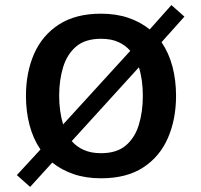

<svg xmlns="http://www.w3.org/2000/svg" viewBox="-20 -690 799 762"><path d="M711.9 -624 621.1 -522.5Q650.4 -479.5 664.6 -425.3Q678.7 -371.1 678.7 -309.6Q678.7 -216.8 646.5 -142.6Q614.3 -68.4 548.3 -25.4Q482.4 17.6 380.9 17.6Q320.3 17.6 272 1Q223.6 -15.6 187.5 -44.9L99.6 51.8L46.9 4.9L140.6 -96.7Q111.3 -139.6 97.2 -193.8Q83 -248 83 -309.6Q83 -402.3 115.2 -476.1Q147.5 -549.8 213.9 -592.8Q280.3 -635.7 380.9 -635.7Q441.4 -635.7 489.7 -619.1Q538.1 -602.5 574.2 -573.2L660.2 -669.9ZM497.1 -488.3Q477.5 -510.7 449.2 -523.4Q420.9 -536.1 380.9 -536.1Q318.4 -536.1 282.2 -505.4Q246.1 -474.6 230.5 -423.3Q214.8 -372.1 214.8 -309.6Q214.8 -279.3 218.8 -250.5Q222.7 -221.7 230.5 -196.3ZM546.9 -309.6Q546.9 -340.8 543 -369.6Q539.1 -398.4 531.2 -422.9L264.6 -129.9Q284.2 -107.4 313 -94.7Q341.8 -82 380.9 -82Q443.4 -82 479.5 -112.8Q515.6 -143.6 531.2 -195.3Q546.9 -247.1 546.9 -309.6Z"/></svg>

Font: Namkio Khamti Book
Style: Bold
Weight: 800
Designer: Debbi Hosken
Foundry: SIL International
Version: Version 3.917